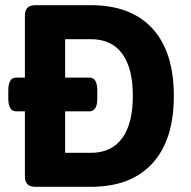

<svg xmlns="http://www.w3.org/2000/svg" viewBox="-20 -720 736 740"><path d="M116 0Q76 0 76 -40V-291H42Q12 -291 12 -341V-371Q12 -421 42 -421H76V-660Q76 -700 116 -700H330Q485 -700 567.5 -610Q650 -520 650 -350Q650 -181 567.5 -90.5Q485 0 330 0ZM231 -131H330Q410 -131 451 -187.5Q492 -244 492 -350Q492 -457 451 -513Q410 -569 330 -569H231V-421H325Q355 -421 355 -371V-341Q355 -291 325 -291H231Z"/></svg>

Font: Asap
Style: Bold
Weight: 700
Designer: Pablo Cosgaya
Foundry: Omnibus-Type
Version: Version 3.001; ttfautohint (v1.8.3)